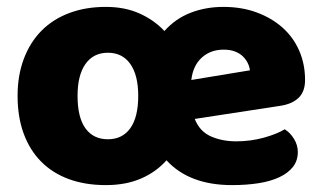

<svg xmlns="http://www.w3.org/2000/svg" viewBox="-20 -521 935 557"><path d="M287 -501Q342 -501 384.5 -482Q427 -463 457 -431Q489 -467 533 -484Q577 -501 628 -501Q681 -501 724.5 -485Q768 -469 799.5 -441Q831 -413 848 -374Q865 -335 865 -289Q865 -255 846 -237Q827 -219 793 -214L545 -176Q559 -140 591.5 -125.5Q624 -111 665 -111Q707 -111 745 -121.5Q783 -132 806 -146Q822 -136 833 -118Q844 -100 844 -80Q844 -55 830 -37Q816 -19 790.5 -7Q765 5 730 10.5Q695 16 653 16Q529 16 463 -56Q433 -22 389 -3Q345 16 287 16Q227 16 179.5 -1.5Q132 -19 99 -52.5Q66 -86 48.5 -134Q31 -182 31 -243Q31 -302 49 -350Q67 -398 100 -431.5Q133 -465 180.5 -483Q228 -501 287 -501ZM293 -368Q251 -368 228 -335.5Q205 -303 205 -243Q205 -180 228 -148.5Q251 -117 293 -117Q335 -117 358 -149Q381 -181 381 -243Q381 -303 358 -335.5Q335 -368 293 -368ZM629 -377Q591 -377 565.5 -354Q540 -331 535 -289L705 -317Q704 -327 699 -337.5Q694 -348 685 -357Q676 -366 662 -371.5Q648 -377 629 -377Z"/></svg>

Font: Baloo Da 2 ExtraBold
Style: Regular
Weight: 800
Designer: Noopur Datye, Sulekha Rajkumar and Ek Type
Foundry: Ek Type
Version: Version 1.640;hotconv 1.0.111;makeotfexe 2.5.65597; ttfautoh